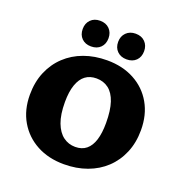

<svg xmlns="http://www.w3.org/2000/svg" viewBox="-156 -1026 1125 1181"><g transform="rotate(20 406.5 -436.0)"><path d="M390 17Q289 17 212 -24.5Q135 -66 91.5 -140.5Q48 -215 48 -314Q48 -397 76 -463.5Q104 -530 154.5 -577.5Q205 -625 273.5 -650Q342 -675 424 -675Q525 -675 602 -633.5Q679 -592 722 -517Q765 -442 765 -342Q765 -260 737 -193.5Q709 -127 659 -80Q609 -33 540.5 -8Q472 17 390 17ZM419 -107Q463 -107 491.5 -130.5Q520 -154 534 -199Q548 -244 548 -310Q548 -392 530.5 -444.5Q513 -497 479.5 -522.5Q446 -548 400 -548Q357 -548 327.5 -526Q298 -504 282 -458.5Q266 -413 266 -345Q266 -263 286 -210.5Q306 -158 340.5 -132.5Q375 -107 419 -107ZM299 -721Q261 -721 238 -744Q215 -767 215 -805Q215 -842 238 -865.5Q261 -889 299 -889Q338 -889 361 -865.5Q384 -842 384 -805Q384 -767 361 -744Q338 -721 299 -721ZM532 -721Q494 -721 470.5 -744Q447 -767 447 -805Q447 -842 470.5 -865.5Q494 -889 532 -889Q571 -889 594 -865.5Q617 -842 617 -805Q617 -767 594 -744Q571 -721 532 -721Z"/></g></svg>

Font: Ysabeau Infant Black
Style: Regular
Weight: 900
Designer: Christian Thalmann (Catharsis Fonts)
Version: Version 2.001;gftools[0.9.30]; featfreeze: ss01,ss02,lnum